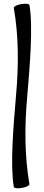

<svg xmlns="http://www.w3.org/2000/svg" viewBox="-20 -835 235 1030"><path d="M54 -793C81 -638 80 -479 66 -323C52 -159 34 51 54 167C55 175 75 177 98 173C121 169 139 160 138 153C111 -2 112 -161 126 -317C140 -481 158 -691 138 -807C137 -815 117 -817 94 -813C71 -809 53 -800 54 -793Z"/></svg>

Font: Nupuram Expanded Light
Style: Regular
Weight: 300
Width: 7
Designer: Santhosh Thottingal (santhosh.thottingal@gmail.com)
Foundry: SMC
Version: Version 1.000